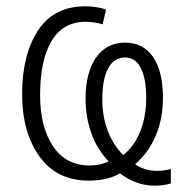

<svg xmlns="http://www.w3.org/2000/svg" viewBox="-20 -562 589 608"><path d="M316 -532 305 -485Q278 -493 251 -493Q180 -493 143.5 -432.5Q107 -372 107 -260Q107 -161 147.5 -99.5Q188 -38 264 -38Q298 -38 324 -51Q289 -87 270 -138Q251 -189 251 -250Q251 -332 284 -379.5Q317 -427 376 -427Q434 -427 465 -381Q496 -335 496 -253Q496 -186 473 -132Q450 -78 408 -42Q419 -33 438 -27Q457 -21 475 -21Q502 -21 521 -27V19Q497 26 470 26Q411 26 360 -13Q320 10 261 10Q160 10 105 -66.5Q50 -143 50 -264Q50 -388 100 -465Q150 -542 250 -542Q284 -542 316 -532ZM304 -249Q304 -192 321.5 -147Q339 -102 370 -71Q404 -97 423.5 -144.5Q443 -192 443 -252Q443 -313 426 -346.5Q409 -380 376 -380Q341 -380 322.5 -345.5Q304 -311 304 -249Z"/></svg>

Font: Noto Sans UI NarrowLight
Style: Regular
Weight: 300
Width: 4
Designer: Monotype Design Team
Foundry: Monotype Imaging Inc.
Version: Version 1.001